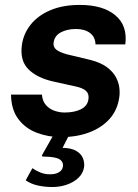

<svg xmlns="http://www.w3.org/2000/svg" viewBox="-20 -547 559 780"><path d="M193 212.8Q162.4 212.8 134.5 206.8Q106.7 200.8 84.4 185.6L111.5 136.3Q125.1 145.8 143.2 153.4Q161.4 161.1 182.7 161.1Q205.7 161.1 219.5 152.8Q233.2 144.6 235.5 130.1Q238.5 110.3 221.5 100Q204.6 89.7 159.1 89.2Q152.8 89.2 150.8 87.5Q148.8 85.7 152.7 79.8L200.8 -5H264.1L234.2 53.6Q270.6 54.3 290.4 66.4Q310.3 78.4 317.1 96.2Q323.9 113.9 321.6 131.5Q317.8 157 298.8 175.2Q279.8 193.3 251.9 203Q223.9 212.8 193 212.8ZM228.5 10Q175.7 10 129.4 -7.7Q83 -25.4 54.3 -63.6Q25.6 -101.8 24.7 -162.8H150.2Q152.7 -135.2 167.4 -119.3Q182.1 -103.3 202.4 -96.6Q222.8 -89.9 241.9 -89.9Q282.3 -89.9 309 -103.2Q335.6 -116.6 339.3 -144Q342.6 -165.2 329.5 -177.7Q316.3 -190.2 283.1 -196.7L197.7 -215.6Q132.2 -229.9 96.3 -264.7Q60.4 -299.6 68.8 -363.4Q75.2 -410 104.6 -447Q134.1 -484 184.6 -505.5Q235.1 -527 304.4 -527Q398.3 -527 448.6 -484.9Q498.9 -442.8 489 -366.6H368Q367.1 -396.7 345.7 -412.9Q324.3 -429.2 289.1 -429.2Q252.8 -429.2 227.2 -415.6Q201.6 -401.9 197.9 -374.4Q195 -354.2 212.7 -342.4Q230.3 -330.5 270.2 -322L349 -303.1Q389.8 -292.3 414.2 -274.2Q438.6 -256 450.3 -234.5Q462.1 -213.1 464.7 -191.3Q467.3 -169.6 464.6 -152.2Q457.6 -100.4 425.5 -64.3Q393.3 -28.2 342.5 -9.1Q291.7 10 228.5 10Z"/></svg>

Font: Public Sans Thin
Style: Italic
Weight: 100
Italic angle: -8°
Designer: The Public Sans project authors (U.S. Web Design System). Libre Franklin designed by Pablo Impallari and Rodrigo Fuenzal
Version: Version 2.000